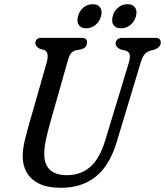

<svg xmlns="http://www.w3.org/2000/svg" viewBox="-20 -880 784 913"><path d="M481 -214.5 592.5 -581.5Q599 -604 597.2 -618.2Q595.5 -632.5 577.5 -639.5L554.5 -644.5Q529.5 -656 530 -674Q530 -685 538 -692.5Q546 -700 562 -700H720Q744.5 -700 744.5 -677.5Q744.5 -655 713.5 -644L694 -639Q674.5 -632 665.2 -619Q656 -606 648 -579L535.5 -206.5Q502.5 -94.5 436.2 -40.8Q370 13 270 13Q205 13 164.5 -7.5Q124 -28 105.5 -62.8Q87 -97.5 88 -140Q88.5 -174 98.5 -215Q108.5 -256 119.5 -294L203.5 -588Q208.5 -608 205.5 -623Q202.5 -638 190 -642.5L169 -648Q147.5 -659.5 148 -676.5Q148.5 -686 155.2 -693Q162 -700 174 -700H368Q394.5 -700 394 -678Q394 -668 388.5 -659.5Q383 -651 368 -646L340 -640.5Q324 -636 316 -624Q308 -612 302.5 -592L218 -294Q206 -250.5 198.5 -215.8Q191 -181 190.5 -153Q188 -47 298.5 -47Q364 -47 409.2 -86.5Q454.5 -126 481 -214.5ZM390 -745.5Q365 -745.5 354.5 -761.2Q344 -777 351 -803Q357.5 -828.5 376.8 -844.2Q396 -860 421 -860Q446 -860 456.5 -844.2Q467 -828.5 460.5 -803Q453.5 -777.5 434.2 -761.5Q415 -745.5 390 -745.5ZM555.5 -745.5Q530.5 -745.5 519.8 -761.2Q509 -777 516 -803Q522.5 -828.5 541.8 -844.2Q561 -860 586.5 -860Q612 -860 622.5 -844.2Q633 -828.5 626.5 -803Q619.5 -777.5 600.2 -761.5Q581 -745.5 555.5 -745.5Z"/></svg>

Font: Fraunces 144pt S100
Style: Italic
Weight: 400
Italic angle: -16°
Version: Version 1.000; ttfautohint (v1.8.3)